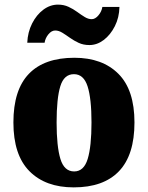

<svg xmlns="http://www.w3.org/2000/svg" viewBox="-20 -801 641 831"><path d="M299 10Q177 10 107.5 -60Q38 -130 38 -271Q38 -412 105 -481.5Q172 -551 302 -551Q423 -551 492.5 -481.5Q562 -412 562 -271Q562 -130 495 -60Q428 10 299 10ZM301 -59Q343 -59 359.5 -113Q376 -167 376 -271Q376 -375 359 -427.5Q342 -480 300 -480Q257 -480 241 -427.5Q225 -375 225 -271Q225 -167 241.5 -113Q258 -59 301 -59ZM367 -606Q341 -606 320.5 -615.5Q300 -625 282.5 -637.5Q265 -650 249.5 -659.5Q234 -669 219 -669Q203 -669 189.5 -652.5Q176 -636 173 -616H98Q100 -662 119 -699.5Q138 -737 167.5 -759Q197 -781 231 -781Q256 -781 276.5 -771.5Q297 -762 314 -749.5Q331 -737 346.5 -727.5Q362 -718 377 -718Q392 -718 406 -734.5Q420 -751 423 -771H497Q496 -725 477 -687.5Q458 -650 429 -628Q400 -606 367 -606Z"/></svg>

Font: Noto Serif Thai SemiCondensed Black
Style: Regular
Weight: 900
Width: 4
Designer: Monotype Design Team
Foundry: Monotype Imaging Inc.
Version: Version 2.002; ttfautohint (v1.8.4.7-5d5b)